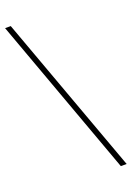

<svg xmlns="http://www.w3.org/2000/svg" viewBox="-178 -846 751 1087"><g transform="rotate(-20 198.0 -303.0)"><path d="M351.6 175.8 2.9 -782.2H37.1L386.7 175.8Z"/></g></svg>

Font: Bpmf Zihi Sans ExtraLight
Style: ExtraLight
Weight: 250
Foundry: But Ko
Version: Version 1.320